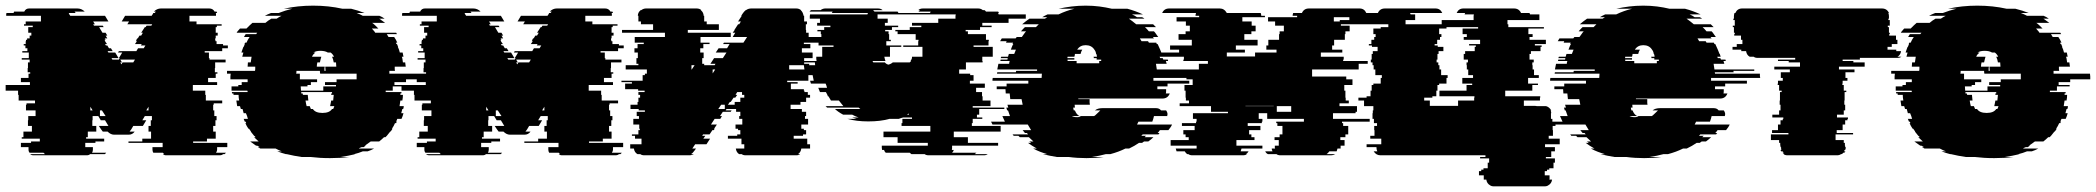

<svg xmlns="http://www.w3.org/2000/svg" viewBox="-54 -550 7423 680"><path d="M733 -369H671V-364H686V-344H688V-339H745V-329H708V-309H707V-294H716V-289H710V-274H683V-259H715V-249H629V-229H673V-214H675V-194H733V-184H703V-179H701V-159H705V-139H713V-124H709V-104H701V-84H710V-59H679V-49H630V-44H751V-29H715V-20Q715 -15 711 -9H746Q745 -8 744 -6.5Q743 -5 741 -4H736Q732 0 723 0H535Q527 0 523 -4H528Q525 -6 523 -9H489Q486 -14 486 -20V-29H522V-44H401V-49H450V-59H481V-84H472V-104H480V-124H484V-139H459L450 -124H464L452 -104H418L411 -92Q407 -86 405 -84H423Q415 -73 402 -73H350Q338 -73 327 -84H310Q308 -86 304 -92L296 -104H330L318 -124H303L294 -139H274V-124H273V-104H287V-84H257V-64H251V-59H315V-49H284V-44H248V-29H275V-20Q275 -14 272 -9H322Q321 -8 320 -6.5Q319 -5 317 -4H265Q261 0 253 0H65Q57 0 53 -4H105Q104 -5 103 -6.5Q102 -8 100 -9H51Q47 -13 47 -20V-29H20V-44H56V-49H87V-59H23V-64H29V-84H59V-104H45V-124H46V-139H72V-159H38V-179H40V-184H70V-194H12V-214H10V-229H-34V-249H52V-259H20V-274H47V-289H53V-294H44V-309H45V-329H51V-339H23V-344H48V-364H25V-369H43V-379H36V-389H30V-394H37V-404H38V-409H42V-414H51V-424H57V-434H46V-454H62V-459H31V-464H37V-474H91V-494H-32V-500L-31 -504H-6L-4 -509H32Q37 -520 49 -520H220Q235 -520 246 -509H210Q213 -506 214 -504H189Q191 -502 191 -500L195 -494H318L330 -474H276L282 -464H276L279 -459H310L313 -454H297L309 -434H320L326 -424H320L326 -414H317L320 -409H316L319 -404H318L325 -394H318L321 -389H326L332 -379H339L345 -369H327L330 -364H354L366 -344H341L344 -339H367L370 -344H367L379 -364H364L367 -369H429L435 -379H455L461 -389H445L448 -394H424L431 -404H427L430 -409H429L432 -414H434L440 -424H446L452 -434H446L459 -454H462L465 -459H482L485 -464H397L403 -474H377L389 -494H483L487 -500Q488 -501 488 -502Q488 -503 489 -504H494Q495 -506 498 -509H491Q502 -520 516 -520H687Q700 -520 706 -509H713L715 -504H710Q711 -503 711 -500V-494H617V-474H642V-464H731V-459H714V-454H710V-434H717V-424H710V-414H708V-409H709V-404H713V-394H736V-389H753V-379H733ZM418 -329 424 -339H372L378 -329H372L376 -322L380 -329ZM266 -159H274L266 -172ZM464 -159H472V-172ZM300 -139H320L307 -159H300Z M1454 -289Q1455 -284 1455 -279Q1455 -274 1455 -269H1384V-259H1343V-249H1382V-244H1337V-229H1312V-224H1368Q1368 -221 1367 -219H1364V-214H1373V-213Q1373 -209 1372.5 -204Q1372 -199 1371 -194H1364L1361 -174H1376Q1376 -170 1374 -164H1371Q1370 -160 1369 -156.5Q1368 -153 1367 -149H1375Q1374 -144 1372 -139Q1370 -134 1368 -129H1353L1349 -119H1351Q1349 -115 1349 -114H1345Q1341 -104 1334 -94H1336Q1335 -92 1333 -89Q1331 -86 1329 -84H1328L1316 -69Q1315 -68 1314 -67Q1313 -66 1311 -64H1306Q1302 -60 1298 -56.5Q1294 -53 1289 -49H1259L1238 -34H1242Q1240 -33 1238 -32Q1236 -31 1234 -29H1227Q1225 -28 1222 -27Q1219 -26 1217 -24H1271Q1266 -21 1260 -18.5Q1254 -16 1248 -14H1231Q1224 -11 1216 -8.5Q1208 -6 1200 -4H1204Q1192 -1 1179 1.5Q1166 4 1152 6H1183Q1167 8 1150 9Q1133 10 1115 10Q1096 10 1079.5 9Q1063 8 1046 6H1014Q1001 4 987.5 1.5Q974 -1 962 -4H959Q951 -6 943.5 -8.5Q936 -11 928 -14H944Q939 -16 933 -18.5Q927 -21 922 -24H868L859 -29H866L857 -34H853Q841 -42 832 -49H862Q858 -53 854 -56.5Q850 -60 846 -64H851Q850 -66 849 -67Q848 -68 846 -69L834 -84H835L828 -94H826Q819 -104 815 -114H818Q816 -118 816 -119H813L809 -129H824Q823 -134 821 -139Q819 -144 817 -149H809Q808 -153 807 -156.5Q806 -160 805 -164H799L796 -174H786L783 -194H793Q792 -199 791.5 -204Q791 -209 791 -213V-214H773V-219H768Q768 -221 767.5 -222Q767 -223 767 -224H823Q823 -227 822 -229H766V-244H790V-249H802V-259H823V-269H762Q762 -274 762 -279Q762 -284 763 -289H750V-299H849Q850 -302 850 -307V-314H823Q823 -318 823.5 -321.5Q824 -325 824 -329H834L837 -349H804Q805 -353 806 -356.5Q807 -360 808 -364H801Q803 -369 804.5 -374.5Q806 -380 808 -384H809Q810 -386 811 -389Q812 -392 813 -394H812Q812 -395 814 -399H819Q823 -409 830 -419H810L816 -429H853Q854 -431 857 -434H784Q786 -438 789.5 -441.5Q793 -445 796 -449H819Q824 -454 829.5 -459.5Q835 -465 840 -469H886Q895 -477 907 -484H926Q930 -487 934.5 -489.5Q939 -492 943 -494H884Q893 -499 906 -504H933Q956 -513 981 -519H951Q1000 -530 1055 -530Q1110 -530 1159 -519H1190Q1215 -513 1237 -504H1209Q1222 -499 1231 -494H1290Q1295 -492 1299.5 -489.5Q1304 -487 1308 -484H1289L1310 -469H1264Q1270 -465 1275.5 -459.5Q1281 -454 1286 -449H1263Q1266 -445 1269.5 -441.5Q1273 -438 1275 -434H1349L1352 -429H1316L1322 -419H1342Q1349 -409 1353 -399H1348Q1350 -395 1350 -394H1352L1356 -384H1355Q1357 -380 1359 -374.5Q1361 -369 1362 -364H1372L1375 -349H1369Q1371 -345 1371.5 -339.5Q1372 -334 1373 -329H1381Q1382 -325 1382 -321.5Q1382 -318 1383 -314H1344V-307Q1344 -302 1345 -299H1325V-289ZM1070 -329Q1069 -325 1068.5 -321.5Q1068 -318 1068 -314H1096Q1095 -311 1095 -308Q1095 -305 1095 -302V-299H1099V-302Q1099 -305 1098.5 -308Q1098 -311 1098 -314H1137Q1137 -318 1136.5 -321.5Q1136 -325 1136 -329H1128Q1127 -335 1125.5 -340Q1124 -345 1122 -349H1129Q1125 -358 1117 -364H1107Q1097 -370 1081 -370Q1065 -370 1056 -364H1063Q1059 -361 1056 -357.5Q1053 -354 1051 -349H1084Q1083 -345 1081.5 -340Q1080 -335 1079 -329ZM1138 -269H1209V-289H1080Q1079 -293 1079 -299H996Q996 -293 995 -289H1008V-269H1069V-259H1047V-249H1035V-244H1011Q1011 -240 1011.5 -236.5Q1012 -233 1012 -229H1091V-244H1136V-249H1097V-259H1138ZM1122 -219V-224H1013V-219H1018V-218Q1018 -217 1018.5 -216Q1019 -215 1019 -214H1036Q1037 -209 1037 -204Q1037 -199 1038 -194H1028Q1030 -181 1032 -174H1043Q1045 -168 1047 -164H1054Q1063 -150 1088 -150Q1113 -150 1122 -164H1126Q1127 -166 1128 -168.5Q1129 -171 1130 -174H1115Q1116 -179 1117 -183.5Q1118 -188 1119 -194H1126Q1127 -199 1127 -204Q1127 -209 1128 -214H1119V-219Z M2135 -369H2073V-364H2088V-344H2090V-339H2147V-329H2110V-309H2109V-294H2118V-289H2112V-274H2085V-259H2117V-249H2031V-229H2075V-214H2077V-194H2135V-184H2105V-179H2103V-159H2107V-139H2115V-124H2111V-104H2103V-84H2112V-59H2081V-49H2032V-44H2153V-29H2117V-20Q2117 -15 2113 -9H2148Q2147 -8 2146 -6.5Q2145 -5 2143 -4H2138Q2134 0 2125 0H1937Q1929 0 1925 -4H1930Q1927 -6 1925 -9H1891Q1888 -14 1888 -20V-29H1924V-44H1803V-49H1852V-59H1883V-84H1874V-104H1882V-124H1886V-139H1861L1852 -124H1866L1854 -104H1820L1813 -92Q1809 -86 1807 -84H1825Q1817 -73 1804 -73H1752Q1740 -73 1729 -84H1712Q1710 -86 1706 -92L1698 -104H1732L1720 -124H1705L1696 -139H1676V-124H1675V-104H1689V-84H1659V-64H1653V-59H1717V-49H1686V-44H1650V-29H1677V-20Q1677 -14 1674 -9H1724Q1723 -8 1722 -6.5Q1721 -5 1719 -4H1667Q1663 0 1655 0H1467Q1459 0 1455 -4H1507Q1506 -5 1505 -6.5Q1504 -8 1502 -9H1453Q1449 -13 1449 -20V-29H1422V-44H1458V-49H1489V-59H1425V-64H1431V-84H1461V-104H1447V-124H1448V-139H1474V-159H1440V-179H1442V-184H1472V-194H1414V-214H1412V-229H1368V-249H1454V-259H1422V-274H1449V-289H1455V-294H1446V-309H1447V-329H1453V-339H1425V-344H1450V-364H1427V-369H1445V-379H1438V-389H1432V-394H1439V-404H1440V-409H1444V-414H1453V-424H1459V-434H1448V-454H1464V-459H1433V-464H1439V-474H1493V-494H1370V-500L1371 -504H1396L1398 -509H1434Q1439 -520 1451 -520H1622Q1637 -520 1648 -509H1612Q1615 -506 1616 -504H1591Q1593 -502 1593 -500L1597 -494H1720L1732 -474H1678L1684 -464H1678L1681 -459H1712L1715 -454H1699L1711 -434H1722L1728 -424H1722L1728 -414H1719L1722 -409H1718L1721 -404H1720L1727 -394H1720L1723 -389H1728L1734 -379H1741L1747 -369H1729L1732 -364H1756L1768 -344H1743L1746 -339H1769L1772 -344H1769L1781 -364H1766L1769 -369H1831L1837 -379H1857L1863 -389H1847L1850 -394H1826L1833 -404H1829L1832 -409H1831L1834 -414H1836L1842 -424H1848L1854 -434H1848L1861 -454H1864L1867 -459H1884L1887 -464H1799L1805 -474H1779L1791 -494H1885L1889 -500Q1890 -501 1890 -502Q1890 -503 1891 -504H1896Q1897 -506 1900 -509H1893Q1904 -520 1918 -520H2089Q2102 -520 2108 -509H2115L2117 -504H2112Q2113 -503 2113 -500V-494H2019V-474H2044V-464H2133V-459H2116V-454H2112V-434H2119V-424H2112V-414H2110V-409H2111V-404H2115V-394H2138V-389H2155V-379H2135ZM1820 -329 1826 -339H1774L1780 -329H1774L1778 -322L1782 -329ZM1668 -159H1676L1668 -172ZM1866 -159H1874V-172ZM1702 -139H1722L1709 -159H1702Z M2862 -399H2793V-394H2816V-379H2786V-364H2824V-344H2794V-324H2812V-319H2741V-304H2824V-289H2817V-284H2809V-264H2734V-259H2771V-254H2747V-234H2793V-229H2795V-224H2807V-214H2815V-204H2801V-189H2781V-179H2746V-164H2786V-154H2801V-139H2797V-129H2808V-109H2784V-94H2793V-89H2801V-74H2790V-69H2757V-59H2805V-39H2815V-24H2784Q2782 -10 2772 -4H2780Q2775 0 2766 0H2587Q2578 0 2573 -4H2564Q2554 -10 2552 -24H2582V-39H2572V-59H2524V-69H2557V-74H2568V-89H2560V-94H2551V-109H2575V-129H2564V-139H2568V-154H2553V-164H2519L2516 -159H2537L2534 -154H2506L2496 -139H2503L2497 -129H2477L2464 -109H2485L2475 -94H2477L2474 -89H2469L2459 -74H2436L2433 -69H2444L2437 -59H2461L2448 -39H2408L2398 -24H2411L2406 -17Q2400 -8 2393 -4H2403Q2396 0 2387 0H2228Q2219 0 2214 -4H2204Q2193 -10 2191 -24H2178V-39H2218V-59H2195V-69H2184V-74H2207V-89H2212V-94H2210V-109H2189V-129H2209V-139H2201V-154H2230V-159H2208V-164H2179V-179H2204V-189H2207V-204H2213V-214H2207V-224H2229V-229H2206V-234H2160V-254H2184V-259H2147V-264H2222V-284H2230V-289H2237V-304H2162V-319H2207V-324H2200V-344H2205V-364H2193V-379H2204V-394H2226V-399H2194V-419H2301V-434H2149V-444H2259V-464H2216V-474H2207V-494H2205Q2205 -506 2215 -514H2217Q2225 -520 2234 -520H2413Q2424 -520 2430 -514H2428Q2438 -506 2438 -494H2440V-474H2449V-464H2492V-444H2382V-434H2534V-419H2427V-399H2459V-394H2437V-379H2426V-364H2438V-344H2433V-324H2440V-319H2477L2480 -324H2462L2475 -344H2506L2519 -364H2481L2491 -379H2521L2530 -394H2507L2510 -399H2579L2592 -419H2541L2550 -434H2541L2548 -444H2547L2560 -464H2564L2570 -474H2560L2573 -494H2571L2577 -503Q2581 -509 2587 -514H2588Q2596 -520 2607 -520H2766Q2776 -520 2783 -514H2782Q2790 -507 2792 -494H2794V-474H2804V-464H2800V-444H2801V-434H2810V-419H2862ZM2395 -319V-304H2396L2406 -319ZM2470 -290 2479 -304H2470ZM2582 -204V-214H2574V-224H2557L2551 -214H2557L2550 -204H2544L2534 -189H2531L2524 -179H2548V-189H2568V-204ZM2490 -164H2513V-179H2500Z M3483 -499H3579V-484H3518V-469H3425V-459H3458V-454H3417V-444H3366V-439H3374V-429H3438V-409H3448V-404H3447V-389H3394V-384H3462V-349H3425V-334H3426V-329H3367V-304H3343V-289H3382V-284H3394V-264H3381V-254H3434V-239H3403V-224H3424V-209H3426V-194H3454V-174H3391V-169H3503V-164H3414V-144H3406V-134H3425V-129H3391V-114H3388V-104H3490V-84H3324V-64H3374V-44H3481V-34H3318V-27Q3318 -22 3317 -19H3324Q3323 -14 3318 -9H3404Q3400 -5 3398 -4H3444Q3439 0 3430 0H3235Q3226 0 3221 -4H3174Q3172 -5 3168 -9H3083Q3078 -14 3077 -19H3070Q3070 -21 3069.5 -23Q3069 -25 3069 -27V-34H3232V-44H3125V-64H3075V-84H3241V-104H3139V-114H3142V-129H3176V-134H3145Q3141 -133 3137.5 -132Q3134 -131 3129 -129H3096Q3065 -120 3021 -120Q2980 -120 2947 -129H2980Q2976 -130 2972 -131.5Q2968 -133 2964 -134H2987Q2981 -136 2975 -138.5Q2969 -141 2964 -144H2932Q2915 -153 2903 -164H2993L2987 -169H2875Q2874 -171 2872.5 -172Q2871 -173 2870 -174H2933Q2929 -179 2925 -184Q2921 -189 2917 -194H2889L2880 -209H2878Q2877 -213 2875 -216.5Q2873 -220 2871 -224H2850L2844 -239H2875Q2874 -243 2873 -246.5Q2872 -250 2870 -254H2818L2815 -264H2828Q2827 -269 2826 -274Q2825 -279 2824 -284H2812V-289H2773Q2772 -293 2771.5 -296.5Q2771 -300 2771 -304H2795Q2794 -308 2794 -311.5Q2794 -315 2793 -319H2833L2832 -329H2792Q2791 -331 2791 -334H2838Q2837 -338 2837 -341.5Q2837 -345 2837 -349H2858V-384H2898V-389H2845V-404H2861V-409H2855V-429H2853V-439H2841V-444H2865V-454H2887V-459H2840V-469H2850V-484H2814V-493Q2814 -495 2814.5 -496.5Q2815 -498 2815 -499H3018L3020 -504H2892L2895 -509H2813Q2815 -511 2816 -512Q2817 -513 2818 -514H2852Q2860 -520 2869 -520H3055Q3066 -520 3072 -514H3038Q3041 -512 3043 -509H3125L3128 -504H3240Q3240 -505 3242 -509H3199Q3201 -511 3202 -512Q3203 -513 3204 -514H3198Q3204 -520 3215 -520H3410Q3420 -520 3427 -514H3433Q3436 -512 3438 -509H3481L3484 -504H3481Q3483 -500 3483 -499ZM3269 -484H3330V-493Q3330 -495 3330.5 -496.5Q3331 -498 3331 -499H3054V-484H3090V-469H3080V-459H3127V-454H3105V-444H3081V-439H3093V-429H3095V-409H3101V-404H3085V-389H3138V-384H3098V-349H3078Q3080 -339 3082 -334H3036Q3038 -330 3039 -329H3080Q3083 -324 3092 -321Q3101 -323 3108 -329H3168L3173 -334H3171Q3176 -341 3176 -347V-349H3213V-384H3145V-389H3198V-404H3199V-409H3189V-429H3125V-439H3117V-444H3168V-454H3209V-459H3176V-469H3269ZM3158 -144H3165V-148Q3163 -147 3161.5 -146Q3160 -145 3158 -144Z M4031 -274V-264H4158V-254H4081V-244H4045V-234H4076V-228Q4076 -222 4075 -219H4089Q4082 -201 4063 -201H3765V-199H3805V-196Q3805 -192 3805 -187.5Q3805 -183 3806 -179H3752Q3752 -176 3752.5 -173.5Q3753 -171 3753 -169H3747Q3747 -165 3749 -159H3753Q3758 -145 3769 -139H3742Q3749 -135 3761 -135Q3769 -135 3774 -139H3821Q3825 -141 3828.5 -145Q3832 -149 3837 -153L3843 -159H3824Q3833 -167 3851 -167H4040Q4052 -167 4058 -159H4076Q4081 -152 4081 -145Q4080 -143 4080 -139H4033Q4031 -129 4027 -119H3978Q3975 -114 3973 -109H4097Q4095 -104 4091.5 -99Q4088 -94 4084 -89H4054Q4050 -83 4046 -79H4053Q4052 -78 4051 -77Q4050 -76 4049 -74H3993L3988 -69H4005Q4004 -68 4002.5 -67Q4001 -66 4000 -64H4031Q4024 -57 4013 -49H3998Q3997 -48 3995 -47Q3993 -46 3991 -44H3980Q3964 -33 3945 -24H3932Q3920 -18 3906.5 -13Q3893 -8 3878 -4H3862Q3851 -1 3839 1.5Q3827 4 3813 6H3855Q3841 8 3826 9Q3811 10 3794 10Q3778 10 3762 9Q3746 8 3731 6H3689Q3676 4 3664 1.5Q3652 -1 3640 -4H3656Q3629 -11 3605 -24H3618Q3600 -34 3587 -44H3598Q3596 -46 3594.5 -47Q3593 -48 3591 -49H3606Q3602 -53 3598 -56.5Q3594 -60 3590 -64H3558L3553 -69H3536Q3535 -71 3534 -72Q3533 -73 3532 -74H3587Q3586 -76 3583 -79H3576Q3574 -81 3572 -84Q3570 -87 3568 -89H3598Q3595 -94 3592 -99Q3589 -104 3586 -109H3461Q3458 -114 3456 -119H3505L3496 -139H3523Q3521 -144 3519.5 -149Q3518 -154 3516 -159H3513L3510 -169H3517L3514 -179H3568Q3567 -184 3566 -189Q3565 -194 3564 -199H3524L3522 -219H3508Q3508 -223 3507.5 -226.5Q3507 -230 3507 -234H3476V-244H3511V-254H3588V-264H3461V-266Q3461 -271 3462 -274H3635Q3635 -278 3635.5 -281.5Q3636 -285 3636 -289H3477Q3477 -291 3477.5 -292Q3478 -293 3478 -294H3544Q3544 -297 3545 -299H3619V-304H3478Q3479 -309 3480 -314Q3481 -319 3482 -324H3520Q3520 -328 3522 -334H3489Q3489 -336 3489.5 -337Q3490 -338 3490 -339H3514Q3514 -341 3514.5 -342Q3515 -343 3515 -344H3490L3492 -349H3516L3519 -359H3538L3544 -374H3526Q3528 -379 3530 -384.5Q3532 -390 3535 -394H3532L3534 -399H3509Q3511 -403 3511 -404H3488L3494 -414H3543Q3544 -416 3547 -419H3565Q3569 -424 3572.5 -429.5Q3576 -435 3580 -439H3562Q3565 -443 3568.5 -446.5Q3572 -450 3576 -454H3615L3625 -464H3566Q3579 -475 3592 -484H3647L3655 -489H3637Q3645 -494 3656 -499H3695Q3722 -512 3751 -519H3695Q3717 -524 3741 -527Q3765 -530 3791 -530Q3817 -530 3840 -527Q3863 -524 3884 -519H3939Q3954 -515 3967.5 -510Q3981 -505 3994 -499H3955Q3960 -497 3964.5 -494.5Q3969 -492 3973 -489H3991Q3993 -488 3995 -487Q3997 -486 3999 -484H3944Q3957 -475 3970 -464H4030L4040 -454H4001Q4005 -450 4008.5 -446.5Q4012 -443 4015 -439H4033Q4037 -435 4040.5 -429.5Q4044 -424 4048 -419H4029Q4030 -417 4033 -414H3983L3989 -404H4012L4015 -399H4041Q4041 -398 4043 -394H4046L4055 -374L4061 -359H4062L4065 -349H4053L4055 -344H4064L4066 -339H4082Q4082 -338 4082.5 -337Q4083 -336 4083 -334H4075L4078 -324H4040L4043 -304H4184V-299H4110Q4110 -298 4110.5 -297Q4111 -296 4111 -294H4044Q4045 -292 4045 -289H4204Q4204 -285 4204 -281.5Q4204 -278 4205 -274ZM3727 -339V-334H3759V-326H3839V-334H3846V-339H3830V-344H3820Q3820 -347 3819 -349H3831Q3831 -353 3829 -359H3828Q3827 -368 3822 -374Q3812 -390 3791 -390Q3771 -390 3761 -374H3779Q3775 -368 3773 -359H3753Q3753 -357 3752.5 -354.5Q3752 -352 3751 -349H3727Q3727 -346 3726 -344H3751V-339Z M4797 -119H4699V-114H4703V-104H4721V-74H4711V-64H4693V-54H4708V-34H4694V-24H4683L4680 -14H4654Q4652 -11 4649.5 -8.5Q4647 -6 4644 -4H4675Q4668 0 4660 0H4481Q4472 0 4467 -4H4437Q4430 -7 4427 -14H4453Q4450 -19 4450 -24H4462Q4462 -25 4461.5 -25.5Q4461 -26 4461 -27V-34H4475V-54H4460V-64H4478V-74H4488V-104H4470V-114H4466V-119H4564V-129H4434V-149H4404V-129H4417V-119H4415V-114H4365V-104H4410V-89H4370V-74H4378V-64H4389V-54H4325V-34H4417V-24H4343L4340 -14H4368Q4364 -7 4359 -4H4362Q4357 0 4348 0H4169Q4160 0 4155 -4H4151Q4146 -7 4142 -14H4113L4110 -24H4184V-34H4092V-54H4156V-64H4145V-74H4137V-89H4177V-104H4132V-114H4182V-119H4184V-129H4171V-149H4295V-154H4235V-174H4124V-184H4157V-194H4146V-204H4145V-229H4141V-249H4170V-269H4148V-279H4027V-304H4192V-324H4224V-334H4137V-339H4139V-349H4058V-364H4122V-374H4090V-389H4167V-409H4120V-429H4145V-439H4160V-459H4146V-474H4113V-489H4193V-494H4180Q4180 -498 4182 -504H4062Q4069 -520 4087 -520H4266Q4282 -520 4291 -504H4411Q4413 -498 4413 -494H4426V-489H4346V-474H4379V-459H4393V-439H4378V-429H4353V-409H4400V-389H4323V-374H4355V-364H4291V-350H4391V-364H4467V-374H4431V-389H4438V-409H4476V-429H4478V-439H4493V-459H4462V-474H4437V-489H4540V-494H4524Q4524 -498 4526 -504H4557Q4564 -520 4582 -520H4761Q4778 -520 4785 -504H4754Q4756 -502 4756 -499.5Q4756 -497 4757 -494H4773V-489H4670V-474H4695V-459H4726V-439H4711V-429H4709V-409H4671V-389H4664V-374H4700V-364H4624V-349H4705V-339H4703V-334H4790V-324H4758V-304H4593V-279H4714V-269H4736V-249H4707V-229H4711V-204H4712V-194H4723V-184H4690V-174H4752V-154H4747V-149H4667V-129H4797ZM4357 -175V-174H4457V-175ZM4468 -174V-154H4519V-174Z M5470 -39H5418V-29H5453V-14H5440V6H5421V11H5453V26H5448V46H5433V51H5425V56H5417V71H5434V83Q5434 85 5433 86H5443Q5441 100 5430 106Q5425 110 5416 110H5237Q5228 110 5223 106Q5212 100 5210 86H5201V71H5184V56H5192V51H5200V46H5215V26H5220V11H5188V6H5207V0H4835Q4820 0 4811 -14H4824Q4821 -20 4821 -27V-29H4786V-39H4838V-59H4799V-69H4814V-89H4813V-104H4823V-114H4812V-129H4807V-149H4808V-159H4810V-174H4777V-194H4757V-204H4786V-209H4800V-229H4804V-249H4810V-254H4836V-274H4840V-284H4817V-304H4811V-319H4807V-329H4801V-339H4804V-359H4808V-369H4825V-384H4805V-389H4794V-394H4803V-409H4813V-419H4818V-429H4810V-449H4836V-454H4863V-464H4691V-479H4725V-493Q4725 -495 4725.5 -496.5Q4726 -498 4726 -499H4710L4712 -504H4826Q4833 -520 4851 -520H5030Q5047 -520 5054 -504H4940L4942 -499H4958V-479H4924V-464H5052V-479H5165V-493Q5165 -495 5165.5 -496.5Q5166 -498 5166 -499H5133L5135 -504H5105Q5112 -520 5129 -520H5308Q5326 -520 5333 -504H5363L5365 -499H5398V-479H5285V-464H5288V-454H5414V-449H5359V-429H5374V-419H5363V-409H5421V-394H5382V-389H5406V-384H5402V-369H5368V-359H5363V-339H5378V-329H5373V-319H5374V-304H5379V-284H5396V-274H5358V-254H5393V-249H5373V-229H5277V-209H5401V-204H5400V-194H5343V-175H5382Q5387 -175 5389 -174H5422Q5433 -171 5440 -159H5438Q5440 -153 5440 -149H5439V-129H5444V-114H5455V-104H5445V-89H5446V-69H5431V-59H5470ZM4990 -204V-194H5010V-175H5110V-194H5167V-204H5168V-209H5044V-229H5140V-249H5160V-254H5125V-274H5163V-284H5146V-304H5141V-319H5140V-329H5145V-339H5130V-359H5135V-369H5169V-384H5173V-389H5149V-394H5188V-409H5130V-419H5141V-429H5126V-449H5181V-454H5069V-449H5043V-429H5051V-419H5046V-409H5036V-394H5027V-389H5038V-384H5058V-369H5041V-359H5037V-339H5034V-329H5040V-319H5044V-304H5050V-284H5073V-274H5069V-254H5043V-249H5037V-229H5033V-209H5019V-204Z M6006 -274V-264H6133V-254H6056V-244H6020V-234H6051V-228Q6051 -222 6050 -219H6064Q6057 -201 6038 -201H5740V-199H5780V-196Q5780 -192 5780 -187.5Q5780 -183 5781 -179H5727Q5727 -176 5727.5 -173.5Q5728 -171 5728 -169H5722Q5722 -165 5724 -159H5728Q5733 -145 5744 -139H5717Q5724 -135 5736 -135Q5744 -135 5749 -139H5796Q5800 -141 5803.5 -145Q5807 -149 5812 -153L5818 -159H5799Q5808 -167 5826 -167H6015Q6027 -167 6033 -159H6051Q6056 -152 6056 -145Q6055 -143 6055 -139H6008Q6006 -129 6002 -119H5953Q5950 -114 5948 -109H6072Q6070 -104 6066.5 -99Q6063 -94 6059 -89H6029Q6025 -83 6021 -79H6028Q6027 -78 6026 -77Q6025 -76 6024 -74H5968L5963 -69H5980Q5979 -68 5977.5 -67Q5976 -66 5975 -64H6006Q5999 -57 5988 -49H5973Q5972 -48 5970 -47Q5968 -46 5966 -44H5955Q5939 -33 5920 -24H5907Q5895 -18 5881.5 -13Q5868 -8 5853 -4H5837Q5826 -1 5814 1.5Q5802 4 5788 6H5830Q5816 8 5801 9Q5786 10 5769 10Q5753 10 5737 9Q5721 8 5706 6H5664Q5651 4 5639 1.5Q5627 -1 5615 -4H5631Q5604 -11 5580 -24H5593Q5575 -34 5562 -44H5573Q5571 -46 5569.5 -47Q5568 -48 5566 -49H5581Q5577 -53 5573 -56.5Q5569 -60 5565 -64H5533L5528 -69H5511Q5510 -71 5509 -72Q5508 -73 5507 -74H5562Q5561 -76 5558 -79H5551Q5549 -81 5547 -84Q5545 -87 5543 -89H5573Q5570 -94 5567 -99Q5564 -104 5561 -109H5436Q5433 -114 5431 -119H5480L5471 -139H5498Q5496 -144 5494.5 -149Q5493 -154 5491 -159H5488L5485 -169H5492L5489 -179H5543Q5542 -184 5541 -189Q5540 -194 5539 -199H5499L5497 -219H5483Q5483 -223 5482.5 -226.5Q5482 -230 5482 -234H5451V-244H5486V-254H5563V-264H5436V-266Q5436 -271 5437 -274H5610Q5610 -278 5610.5 -281.5Q5611 -285 5611 -289H5452Q5452 -291 5452.5 -292Q5453 -293 5453 -294H5519Q5519 -297 5520 -299H5594V-304H5453Q5454 -309 5455 -314Q5456 -319 5457 -324H5495Q5495 -328 5497 -334H5464Q5464 -336 5464.5 -337Q5465 -338 5465 -339H5489Q5489 -341 5489.5 -342Q5490 -343 5490 -344H5465L5467 -349H5491L5494 -359H5513L5519 -374H5501Q5503 -379 5505 -384.5Q5507 -390 5510 -394H5507L5509 -399H5484Q5486 -403 5486 -404H5463L5469 -414H5518Q5519 -416 5522 -419H5540Q5544 -424 5547.5 -429.5Q5551 -435 5555 -439H5537Q5540 -443 5543.5 -446.5Q5547 -450 5551 -454H5590L5600 -464H5541Q5554 -475 5567 -484H5622L5630 -489H5612Q5620 -494 5631 -499H5670Q5697 -512 5726 -519H5670Q5692 -524 5716 -527Q5740 -530 5766 -530Q5792 -530 5815 -527Q5838 -524 5859 -519H5914Q5929 -515 5942.5 -510Q5956 -505 5969 -499H5930Q5935 -497 5939.5 -494.5Q5944 -492 5948 -489H5966Q5968 -488 5970 -487Q5972 -486 5974 -484H5919Q5932 -475 5945 -464H6005L6015 -454H5976Q5980 -450 5983.5 -446.5Q5987 -443 5990 -439H6008Q6012 -435 6015.5 -429.5Q6019 -424 6023 -419H6004Q6005 -417 6008 -414H5958L5964 -404H5987L5990 -399H6016Q6016 -398 6018 -394H6021L6030 -374L6036 -359H6037L6040 -349H6028L6030 -344H6039L6041 -339H6057Q6057 -338 6057.5 -337Q6058 -336 6058 -334H6050L6053 -324H6015L6018 -304H6159V-299H6085Q6085 -298 6085.5 -297Q6086 -296 6086 -294H6019Q6020 -292 6020 -289H6179Q6179 -285 6179 -281.5Q6179 -278 6180 -274ZM5702 -339V-334H5734V-326H5814V-334H5821V-339H5805V-344H5795Q5795 -347 5794 -349H5806Q5806 -353 5804 -359H5803Q5802 -368 5797 -374Q5787 -390 5766 -390Q5746 -390 5736 -374H5754Q5750 -368 5748 -359H5728Q5728 -357 5727.5 -354.5Q5727 -352 5726 -349H5702Q5702 -346 5701 -344H5726V-339Z M6533 -339H6472V-334H6510V-329H6550V-314H6459V-304H6514V-294H6482V-274H6489V-264H6472V-254H6471V-249H6476V-229H6485V-224H6479V-194H6478V-179H6481V-159H6476V-144H6452V-134H6491V-129H6489V-124H6481V-109H6472V-89H6451V-79H6509V-74H6447V-54H6476V-44H6480V-34H6481V-29H6483V-27Q6483 -25 6482.5 -23Q6482 -21 6481 -19H6479L6477 -14H6482Q6481 -12 6478 -9H6474Q6473 -6 6468 -4H6466Q6461 0 6452 0H6277Q6268 0 6263 -4H6265Q6263 -5 6259 -9H6263Q6262 -11 6261 -12Q6260 -13 6259 -14H6254L6252 -19H6255Q6254 -22 6254 -27V-29H6252V-34H6251V-44H6247V-54H6218V-74H6280V-79H6222V-89H6243V-109H6252V-124H6260V-129H6262V-134H6223V-144H6247V-159H6252V-179H6249V-194H6250V-224H6256V-229H6247V-249H6242V-254H6243V-264H6260V-274H6253V-294H6285V-304H6230V-314H6321V-329H6281V-334H6243V-339H6304V-345H6171Q6162 -345 6157 -349H6143Q6132 -355 6130 -369H6113V-374H6082V-384H6097V-394H6117V-409H6112V-424H6088V-429H6090V-434H6087V-454H6083V-459H6090V-479H6085V-484H6087V-493Q6087 -498 6089 -504H6092Q6099 -520 6116 -520H6611Q6629 -520 6636 -504H6634Q6636 -498 6636 -493V-484H6634V-479H6639V-459H6632V-454H6636V-434H6639V-429H6637V-424H6661V-409H6666V-394H6646V-384H6631V-374H6662V-369H6679Q6677 -355 6666 -349H6680Q6675 -345 6666 -345H6533Z M7348 -289Q7349 -284 7349 -279Q7349 -274 7349 -269H7278V-259H7237V-249H7276V-244H7231V-229H7206V-224H7262Q7262 -221 7261 -219H7258V-214H7267V-213Q7267 -209 7266.5 -204Q7266 -199 7265 -194H7258L7255 -174H7270Q7270 -170 7268 -164H7265Q7264 -160 7263 -156.5Q7262 -153 7261 -149H7269Q7268 -144 7266 -139Q7264 -134 7262 -129H7247L7243 -119H7245Q7243 -115 7243 -114H7239Q7235 -104 7228 -94H7230Q7229 -92 7227 -89Q7225 -86 7223 -84H7222L7210 -69Q7209 -68 7208 -67Q7207 -66 7205 -64H7200Q7196 -60 7192 -56.5Q7188 -53 7183 -49H7153L7132 -34H7136Q7134 -33 7132 -32Q7130 -31 7128 -29H7121Q7119 -28 7116 -27Q7113 -26 7111 -24H7165Q7160 -21 7154 -18.5Q7148 -16 7142 -14H7125Q7118 -11 7110 -8.5Q7102 -6 7094 -4H7098Q7086 -1 7073 1.5Q7060 4 7046 6H7077Q7061 8 7044 9Q7027 10 7009 10Q6990 10 6973.5 9Q6957 8 6940 6H6908Q6895 4 6881.5 1.5Q6868 -1 6856 -4H6853Q6845 -6 6837.5 -8.5Q6830 -11 6822 -14H6838Q6833 -16 6827 -18.5Q6821 -21 6816 -24H6762L6753 -29H6760L6751 -34H6747Q6735 -42 6726 -49H6756Q6752 -53 6748 -56.5Q6744 -60 6740 -64H6745Q6744 -66 6743 -67Q6742 -68 6740 -69L6728 -84H6729L6722 -94H6720Q6713 -104 6709 -114H6712Q6710 -118 6710 -119H6707L6703 -129H6718Q6717 -134 6715 -139Q6713 -144 6711 -149H6703Q6702 -153 6701 -156.5Q6700 -160 6699 -164H6693L6690 -174H6680L6677 -194H6687Q6686 -199 6685.5 -204Q6685 -209 6685 -213V-214H6667V-219H6662Q6662 -221 6661.5 -222Q6661 -223 6661 -224H6717Q6717 -227 6716 -229H6660V-244H6684V-249H6696V-259H6717V-269H6656Q6656 -274 6656 -279Q6656 -284 6657 -289H6644V-299H6743Q6744 -302 6744 -307V-314H6717Q6717 -318 6717.5 -321.5Q6718 -325 6718 -329H6728L6731 -349H6698Q6699 -353 6700 -356.5Q6701 -360 6702 -364H6695Q6697 -369 6698.5 -374.5Q6700 -380 6702 -384H6703Q6704 -386 6705 -389Q6706 -392 6707 -394H6706Q6706 -395 6708 -399H6713Q6717 -409 6724 -419H6704L6710 -429H6747Q6748 -431 6751 -434H6678Q6680 -438 6683.5 -441.5Q6687 -445 6690 -449H6713Q6718 -454 6723.5 -459.5Q6729 -465 6734 -469H6780Q6789 -477 6801 -484H6820Q6824 -487 6828.5 -489.5Q6833 -492 6837 -494H6778Q6787 -499 6800 -504H6827Q6850 -513 6875 -519H6845Q6894 -530 6949 -530Q7004 -530 7053 -519H7084Q7109 -513 7131 -504H7103Q7116 -499 7125 -494H7184Q7189 -492 7193.5 -489.5Q7198 -487 7202 -484H7183L7204 -469H7158Q7164 -465 7169.5 -459.5Q7175 -454 7180 -449H7157Q7160 -445 7163.5 -441.5Q7167 -438 7169 -434H7243L7246 -429H7210L7216 -419H7236Q7243 -409 7247 -399H7242Q7244 -395 7244 -394H7246L7250 -384H7249Q7251 -380 7253 -374.5Q7255 -369 7256 -364H7266L7269 -349H7263Q7265 -345 7265.5 -339.5Q7266 -334 7267 -329H7275Q7276 -325 7276 -321.5Q7276 -318 7277 -314H7238V-307Q7238 -302 7239 -299H7219V-289ZM6964 -329Q6963 -325 6962.5 -321.5Q6962 -318 6962 -314H6990Q6989 -311 6989 -308Q6989 -305 6989 -302V-299H6993V-302Q6993 -305 6992.5 -308Q6992 -311 6992 -314H7031Q7031 -318 7030.5 -321.5Q7030 -325 7030 -329H7022Q7021 -335 7019.5 -340Q7018 -345 7016 -349H7023Q7019 -358 7011 -364H7001Q6991 -370 6975 -370Q6959 -370 6950 -364H6957Q6953 -361 6950 -357.5Q6947 -354 6945 -349H6978Q6977 -345 6975.5 -340Q6974 -335 6973 -329ZM7032 -269H7103V-289H6974Q6973 -293 6973 -299H6890Q6890 -293 6889 -289H6902V-269H6963V-259H6941V-249H6929V-244H6905Q6905 -240 6905.5 -236.5Q6906 -233 6906 -229H6985V-244H7030V-249H6991V-259H7032ZM7016 -219V-224H6907V-219H6912V-218Q6912 -217 6912.5 -216Q6913 -215 6913 -214H6930Q6931 -209 6931 -204Q6931 -199 6932 -194H6922Q6924 -181 6926 -174H6937Q6939 -168 6941 -164H6948Q6957 -150 6982 -150Q7007 -150 7016 -164H7020Q7021 -166 7022 -168.5Q7023 -171 7024 -174H7009Q7010 -179 7011 -183.5Q7012 -188 7013 -194H7020Q7021 -199 7021 -204Q7021 -209 7022 -214H7013V-219Z"/></svg>

Font: Rubik Glitch
Style: Regular
Weight: 400
Designer: Hubert and Fischer, NaN
Foundry: Hubert and Fischer, NaN
Version: Version 2.200